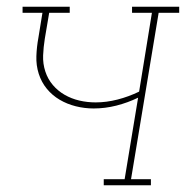

<svg xmlns="http://www.w3.org/2000/svg" viewBox="-20 -550 552 570"><path d="M288 0V-18H350L390 -260Q359 -245 325.5 -236.5Q292 -228 258 -228Q231 -228 205 -234.5Q179 -241 157 -254Q135 -267 119 -286.5Q103 -306 95 -331Q87 -356 88 -383.5Q89 -411 94 -438L106 -512H47V-530H187V-512H126L113 -435Q109 -410 108 -385.5Q107 -361 114.5 -338Q122 -315 137 -297.5Q152 -280 172 -268.5Q192 -257 215.5 -251.5Q239 -246 264 -246Q296 -246 329 -254.5Q362 -263 393 -278L431 -512H372V-530H512V-512H451L369 -18H428V0Z"/></svg>

Font: Iosevka Curly Slab ThObl
Style: Regular
Weight: 100
Italic angle: -9°
Monospace: yes
Designer: Belleve Invis
Foundry: Belleve Invis
Version: Version 11.0.0; ttfautohint (v1.8.3)